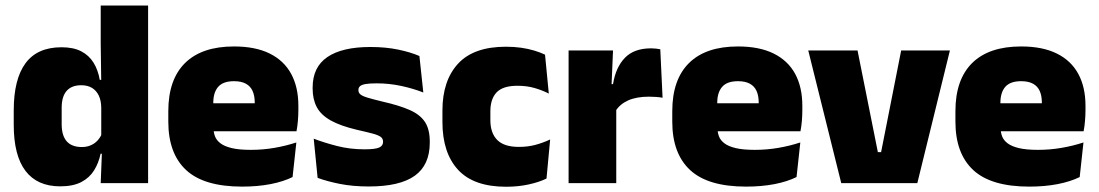

<svg xmlns="http://www.w3.org/2000/svg" viewBox="-20 -680 4080 713"><path d="M203.5 12Q118.5 12 74.8 -45.2Q31 -102.5 31 -217V-269.5Q31 -386 74.8 -445.2Q118.5 -504.5 208.5 -504.5Q252.5 -504.5 281.5 -489.5Q310.5 -474.5 327.2 -447.5Q344 -420.5 350.5 -383.5H396L356 -281Q355.5 -307 346.8 -325.2Q338 -343.5 321.8 -353.5Q305.5 -363.5 281.5 -363.5Q246 -363.5 227.5 -342.5Q209 -321.5 209 -279.5V-219Q209 -176.5 227.8 -155.2Q246.5 -134 284 -134Q302.5 -134 317.2 -140.5Q332 -147 342.5 -158.5Q353 -170 359 -185L402.5 -109H353.5Q346.5 -75 329.5 -47.5Q312.5 -20 282 -4Q251.5 12 203.5 12ZM354 0 359 -128.5 356 -153V-350V-372.5L354 -517V-659.5H530V0Z M879 13Q737.5 13 671.2 -48.5Q605 -110 605 -228.5V-267Q605 -384.5 667.2 -446Q729.5 -507.5 849 -507.5Q928.5 -507.5 981.5 -481.2Q1034.5 -455 1061.2 -405.8Q1088 -356.5 1088 -287V-271.5Q1088 -251.5 1086.2 -230.8Q1084.5 -210 1081 -192.5H922.5Q924.5 -223 925.2 -250Q926 -277 926 -298.5Q926 -324.5 918 -342.2Q910 -360 893 -369.2Q876 -378.5 849 -378.5Q808.5 -378.5 790.2 -357.5Q772 -336.5 772 -298V-253.5L773 -234.5V-203.5Q773 -188 778.5 -173.5Q784 -159 798.8 -147.8Q813.5 -136.5 840.8 -130Q868 -123.5 911.5 -123.5Q956 -123.5 998.5 -130.8Q1041 -138 1080.5 -151L1066.5 -22.5Q1032 -5.5 984.2 3.8Q936.5 13 879 13ZM698.5 -192.5V-296.5H1045.5V-192.5Z M1349 12.5Q1290.5 12.5 1242.5 3Q1194.5 -6.5 1159.5 -19.5L1145 -165Q1184 -150 1231.8 -137.8Q1279.5 -125.5 1333.5 -125.5Q1373 -125.5 1387.8 -132Q1402.5 -138.5 1402.5 -153V-154Q1402.5 -165 1394 -171.5Q1385.5 -178 1364.2 -183.8Q1343 -189.5 1305.5 -198Q1244 -212.5 1208 -232.8Q1172 -253 1156.5 -282Q1141 -311 1141 -351V-355Q1141 -431 1195.8 -468.2Q1250.5 -505.5 1355.5 -505.5Q1412 -505.5 1458.8 -495.8Q1505.5 -486 1537.5 -472L1552 -336.5Q1515.5 -351 1470.5 -360.8Q1425.5 -370.5 1378.5 -370.5Q1351.5 -370.5 1336.8 -367.8Q1322 -365 1316.5 -359.5Q1311 -354 1311 -346V-345Q1311 -336 1318 -329.8Q1325 -323.5 1344.5 -317.5Q1364 -311.5 1401.5 -302.5Q1463 -288.5 1501.5 -271.5Q1540 -254.5 1558 -227.2Q1576 -200 1576 -153.5V-150.5Q1576 -67.5 1520.5 -27.5Q1465 12.5 1349 12.5Z M1859.5 13.5Q1739 13.5 1681 -49.5Q1623 -112.5 1623 -227V-269.5Q1623 -380.5 1681 -443.5Q1739 -506.5 1859 -506.5Q1888.5 -506.5 1915 -502.8Q1941.5 -499 1964 -492.2Q1986.5 -485.5 2004 -477L2018 -332.5Q1993.5 -345 1965 -353.2Q1936.5 -361.5 1901.5 -361.5Q1847.5 -361.5 1824.2 -337Q1801 -312.5 1801 -266.5V-234Q1801 -186 1826.5 -160.2Q1852 -134.5 1906.5 -134.5Q1940.5 -134.5 1968.2 -142Q1996 -149.5 2023 -162L2009.5 -17Q1982 -3.5 1943 5Q1904 13.5 1859.5 13.5Z M2266 -267.5 2215 -367.5H2256.5Q2266.5 -430 2300.5 -465.2Q2334.5 -500.5 2398 -500.5Q2407.5 -500.5 2415.8 -499.5Q2424 -498.5 2432 -497L2440.5 -317Q2430.5 -319 2416.8 -320Q2403 -321 2390 -321Q2343 -321 2312 -306.8Q2281 -292.5 2266 -267.5ZM2091.5 0V-492.5H2256.5L2249.5 -329.5H2268.5V0Z M2750.5 13Q2609 13 2542.8 -48.5Q2476.5 -110 2476.5 -228.5V-267Q2476.5 -384.5 2538.8 -446Q2601 -507.5 2720.5 -507.5Q2800 -507.5 2853 -481.2Q2906 -455 2932.8 -405.8Q2959.5 -356.5 2959.5 -287V-271.5Q2959.5 -251.5 2957.8 -230.8Q2956 -210 2952.5 -192.5H2794Q2796 -223 2796.8 -250Q2797.5 -277 2797.5 -298.5Q2797.5 -324.5 2789.5 -342.2Q2781.5 -360 2764.5 -369.2Q2747.5 -378.5 2720.5 -378.5Q2680 -378.5 2661.8 -357.5Q2643.5 -336.5 2643.5 -298V-253.5L2644.5 -234.5V-203.5Q2644.5 -188 2650 -173.5Q2655.5 -159 2670.2 -147.8Q2685 -136.5 2712.2 -130Q2739.5 -123.5 2783 -123.5Q2827.5 -123.5 2870 -130.8Q2912.5 -138 2952 -151L2938 -22.5Q2903.5 -5.5 2855.8 3.8Q2808 13 2750.5 13ZM2570 -192.5V-296.5H2917V-192.5Z M3252 -115 3326.5 -492.5H3507.5L3386.5 0H3104L2981.5 -492.5H3164.5L3240 -115Z M3802 13Q3660.5 13 3594.2 -48.5Q3528 -110 3528 -228.5V-267Q3528 -384.5 3590.2 -446Q3652.5 -507.5 3772 -507.5Q3851.5 -507.5 3904.5 -481.2Q3957.5 -455 3984.2 -405.8Q4011 -356.5 4011 -287V-271.5Q4011 -251.5 4009.2 -230.8Q4007.5 -210 4004 -192.5H3845.5Q3847.5 -223 3848.2 -250Q3849 -277 3849 -298.5Q3849 -324.5 3841 -342.2Q3833 -360 3816 -369.2Q3799 -378.5 3772 -378.5Q3731.5 -378.5 3713.2 -357.5Q3695 -336.5 3695 -298V-253.5L3696 -234.5V-203.5Q3696 -188 3701.5 -173.5Q3707 -159 3721.8 -147.8Q3736.5 -136.5 3763.8 -130Q3791 -123.5 3834.5 -123.5Q3879 -123.5 3921.5 -130.8Q3964 -138 4003.5 -151L3989.5 -22.5Q3955 -5.5 3907.2 3.8Q3859.5 13 3802 13ZM3621.5 -192.5V-296.5H3968.5V-192.5Z"/></svg>

Font: Anek Gurmukhi ExtraBold
Style: Regular
Weight: 800
Designer: Sarang Kulkarni (Gurmukhi), Yesha Goshar (Latin)
Foundry: Ek Type
Version: Version 1.003